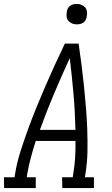

<svg xmlns="http://www.w3.org/2000/svg" viewBox="-50 -957 570 977"><path d="M-29 0 -30 -55H24L27 -74Q36 -130 54 -186Q72 -242 92 -297.5Q112 -353 134.5 -408Q157 -463 180.5 -517.5Q204 -572 229 -626.5Q254 -681 280 -735H350Q358 -681 365 -626.5Q372 -572 377.5 -517.5Q383 -463 387.5 -408Q392 -353 394 -297.5Q396 -242 395 -186Q394 -130 385 -74L382 -55H428V0H267L266 -55H320L323 -74Q330 -115 332.5 -157Q335 -199 334 -240H132Q119 -199 107.5 -157Q96 -115 89 -74L86 -55H132V0ZM153 -296H334Q332 -388 324 -479Q316 -570 305 -661Q263 -570 224.5 -479Q186 -388 153 -296ZM341 -833Q328 -833 317 -837.5Q306 -842 298 -851Q290 -860 289 -872.5Q288 -885 290 -898Q291 -906 295.5 -914.5Q300 -923 307.5 -928Q315 -933 323.5 -935Q332 -937 340 -937Q353 -937 364.5 -932.5Q376 -928 383.5 -919Q391 -910 392.5 -897.5Q394 -885 391 -872Q390 -864 385.5 -855.5Q381 -847 374 -842Q367 -837 358 -835Q349 -833 341 -833Z"/></svg>

Font: Iosevka Curly Slab Light
Style: Italic
Weight: 300
Italic angle: -9°
Monospace: yes
Designer: Belleve Invis
Foundry: Belleve Invis
Version: Version 22.1.2; ttfautohint (v1.8.4)